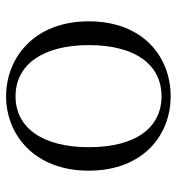

<svg xmlns="http://www.w3.org/2000/svg" viewBox="5 -571 580 630"><g transform="rotate(-90 295.0 -256.0)"><path d="M294 14C421 14 540 -74 540 -255C540 -435 419 -526 294 -526C170 -526 50 -435 50 -255C50 -75 168 14 294 14ZM294 -16C191 -16 127 -101 127 -254C127 -407 191 -495 294 -495C397 -495 462 -407 462 -254C462 -101 397 -16 294 -16Z"/></g></svg>

Font: Noto Serif SC Light
Style: Regular
Weight: 300
Designer: Ryoko NISHIZUKA 西塚涼子 (kana & ideographs); Frank Grießhammer (Latin, Greek & Cyrillic); Wenlong ZHANG 张文龙 (bopomofo); San
Foundry: Adobe
Version: Version 2.001;hotconv 1.1.0;makeotfexe 2.6.0